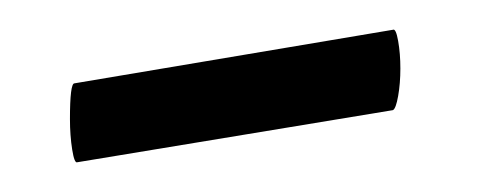

<svg xmlns="http://www.w3.org/2000/svg" viewBox="-20 -307 322 129"><path d="M27 -227Q27 -251 30 -251L244 -287Q246 -288 247.5 -279.5Q249 -271 249 -261Q249 -251 247.5 -242.5Q246 -234 244 -233L32 -198Q30 -197 28.5 -206.5Q27 -216 27 -227Z"/></svg>

Font: Cormorant Unicase
Style: Bold
Weight: 700
Designer: Christian Thalmann (Catharsis Fonts)
Foundry: Catharsis Fonts
Version: Version 4.000